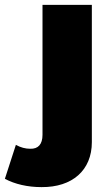

<svg xmlns="http://www.w3.org/2000/svg" viewBox="-109 -564 455 786"><path d="M267 18V-544H65V-12C65 27 47 46 15 45C-5 45 -24 40 -44 29L-89 168C-48 190 4 202 61 202C187 203 267 133 267 18Z"/></svg>

Font: Montserrat ExtraBold
Style: Regular
Weight: 800
Designer: Julieta Ulanovsky
Foundry: Julieta Ulanovsky
Version: Version 4.000